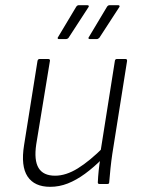

<svg xmlns="http://www.w3.org/2000/svg" viewBox="-20 -711 544 742"><path d="M174 11Q113 11 86.5 -29Q60 -69 73 -150L125 -476Q127 -483 133 -483H166Q174 -483 173 -476L120 -153Q111 -92 129 -62Q147 -32 193 -32Q235 -32 281 -60.5Q327 -89 382 -144L376 -98Q342 -64 308.5 -39.5Q275 -15 242 -2Q209 11 174 11ZM364 0Q358 0 358 -6Q359 -29 361.5 -53Q364 -77 368 -100V-122L424 -476Q425 -483 432 -483H465Q472 -483 471 -475L414 -116Q410 -89 407 -60.5Q404 -32 402 -6Q402 0 395 0ZM327 -560Q323 -560 322 -562.5Q321 -565 323 -567L393 -684Q397 -691 404 -691H437Q441 -691 442 -688Q443 -685 440 -682L364 -565Q359 -560 354 -560ZM207 -560Q204 -560 203 -562.5Q202 -565 204 -567L274 -684Q278 -691 285 -691H317Q322 -691 323 -688Q324 -685 321 -682L245 -565Q241 -560 234 -560Z"/></svg>

Font: Sofia Sans Semi Condensed Light
Style: Italic
Weight: 300
Italic angle: -9°
Version: Version 4.100